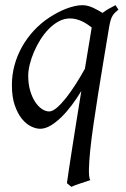

<svg xmlns="http://www.w3.org/2000/svg" viewBox="-20 -477 488 741"><path d="M169.9 -46.9Q182.6 -46.9 199.5 -61.3Q216.3 -75.7 234.9 -99.1Q253.4 -122.6 272.2 -152.1Q291 -181.6 307.6 -211.4L334 -371.1Q326.2 -377 317.1 -383.1Q308.1 -389.2 297.6 -394.3Q287.1 -399.4 275.1 -402.6Q263.2 -405.8 250 -405.8Q227.5 -405.8 207 -394.8Q186.5 -383.8 168.7 -365.7Q150.9 -347.7 136.2 -324.5Q121.6 -301.3 111.1 -276.6Q100.6 -252 94.7 -228Q88.9 -204.1 88.9 -185.1Q88.9 -153.3 96.2 -127.9Q103.5 -102.5 115.2 -84.5Q127 -66.4 141.4 -56.6Q155.8 -46.9 169.9 -46.9ZM437 -439.9Q428.7 -433.1 423.3 -427.7Q418 -422.4 413.8 -415.3Q409.7 -408.2 406.7 -397.9Q403.8 -387.7 400.9 -371.1Q390.1 -306.2 379.2 -240.2Q368.2 -174.3 358.4 -112.5Q348.6 -50.8 340.6 4.6Q332.5 60.1 328.1 104Q323.7 147.9 323.2 177.7Q322.8 207.5 328.1 218.3Q321.3 220.7 311.5 223.9Q301.8 227.1 291.3 230.5Q280.8 233.9 271 237.5Q261.2 241.2 255.4 244.1L238.3 230Q240.7 211.4 246.1 176Q251.5 140.6 258.8 93.5Q266.1 46.4 275.1 -9.8Q284.2 -65.9 293.9 -126Q276.9 -97.7 257.1 -71.3Q237.3 -44.9 216.6 -24.7Q195.8 -4.4 175 7.8Q154.3 20 134.8 20Q118.7 20 99.6 10.7Q80.6 1.5 64.2 -18.8Q47.9 -39.1 36.9 -71Q25.9 -103 25.9 -148.9Q25.9 -187.5 35.9 -224.9Q45.9 -262.2 64.9 -296.1Q84 -330.1 111.1 -359.4Q138.2 -388.7 172.9 -411.1Q186.5 -419.9 202.1 -428.2Q217.8 -436.5 234.1 -442.9Q250.5 -449.2 266.8 -453.1Q283.2 -457 298.8 -457Q309.6 -457 319.8 -454.1Q330.1 -451.2 339.8 -446.8Q349.6 -442.4 358.4 -437.3Q367.2 -432.1 375.5 -427.2Q386.7 -435.5 399.4 -442.9Q412.1 -450.2 425.8 -457Z"/></svg>

Font: Gentium Plus Am
Style: Italic
Weight: 400
Italic angle: -8°
Designer: J. Victor Gaultney, Annie Olsen, Iska Routamaa, Becca Hirsbrunner
Foundry: SIL International
Version: Version 5.000